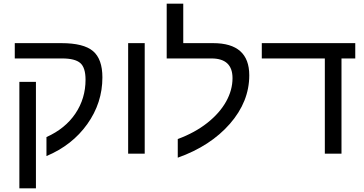

<svg xmlns="http://www.w3.org/2000/svg" viewBox="-20 -833 1974 1041"><path d="M174.8 -389.2V188H85V-389.2ZM60.1 -599.1H313Q433.6 -599.1 484.4 -555.9Q535.2 -512.7 535.2 -413.1Q535.2 -275.4 453.4 -160.4Q371.6 -45.4 231.9 13.2V-89.8Q334 -135.7 388.9 -217.5Q443.8 -299.3 443.8 -400.9Q443.8 -466.3 415.3 -491.2Q386.7 -516.1 316.9 -516.1H60.1Z M674.8 -599.1H764.6V0H674.8Z M943.8 -79.1Q1037.1 -113.8 1104 -166.7Q1170.9 -219.7 1205.8 -282.2Q1240.7 -344.7 1240.7 -409.2Q1240.7 -516.1 1126.5 -516.1H883.8V-813H973.6V-599.1H1135.7Q1331.5 -599.1 1331.5 -424.8Q1331.5 -282.2 1226.6 -161.9Q1121.6 -41.5 943.8 22Z M1831.5 0H1741.2V-516.1H1399.4V-599.1H1906.2V-516.1H1831.5Z"/></svg>

Font: Arial
Style: Regular
Weight: 400
Designer: Steve Matteson
Foundry: Ascender Corporation
Version: Version 2.00.3